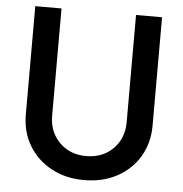

<svg xmlns="http://www.w3.org/2000/svg" viewBox="-53 -796 819 860"><g transform="rotate(5 356.0 -366.5)"><path d="M356 12Q440 12 504.5 -23Q569 -58 605 -119Q641 -180 641 -258V-745H524V-263Q524 -214 502.5 -176.5Q481 -139 443.5 -117.5Q406 -96 356 -96Q307 -96 269.5 -117.5Q232 -139 210.5 -176.5Q189 -214 189 -263V-745H71V-258Q71 -180 107.5 -119Q144 -58 208.5 -23Q273 12 356 12Z"/></g></svg>

Font: Custom Plus Jakarta Sans SemiBold
Style: Regular
Weight: 600
Designer: Gumpita Rahayu & FullSphere
Foundry: Tokotype & FullSphere
Version: Version 1.001;hotconv 1.0.117;makeotfexe 2.5.65602